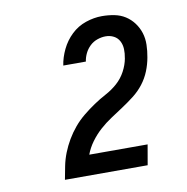

<svg xmlns="http://www.w3.org/2000/svg" viewBox="-65 -906 629 645"><g transform="rotate(-10 250.0 -583.0)"><path d="M106 -323V-324Q110 -346 114.5 -368.5Q119 -391 127.5 -412.5Q136 -434 148 -454.5Q160 -475 175.5 -493.5Q191 -512 210 -527.5Q229 -543 249 -556.5Q269 -570 290.5 -581.5Q312 -593 330 -609Q348 -625 359.5 -646.5Q371 -668 375 -690V-691Q378 -706 377.5 -721Q377 -736 370.5 -748.5Q364 -761 351.5 -767.5Q339 -774 324 -774Q310 -774 295.5 -769Q281 -764 270 -753.5Q259 -743 252.5 -729.5Q246 -716 244 -702H167Q171 -729 184 -756Q197 -783 218.5 -803.5Q240 -824 268 -833.5Q296 -843 323 -843Q345 -843 365.5 -839Q386 -835 402.5 -824.5Q419 -814 431 -798Q443 -782 449 -763Q455 -744 454.5 -722.5Q454 -701 450 -680Q446 -657 437 -634.5Q428 -612 413 -592.5Q398 -573 378 -557.5Q358 -542 337.5 -528.5Q317 -515 296.5 -501.5Q276 -488 257.5 -471.5Q239 -455 224 -434.5Q209 -414 201 -392H400L388 -323Z"/></g></svg>

Font: Iosevka Curly
Style: Italic
Weight: 400
Italic angle: -9°
Monospace: yes
Designer: Belleve Invis
Foundry: Belleve Invis
Version: Version 22.1.2; ttfautohint (v1.8.4)